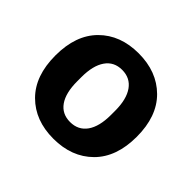

<svg xmlns="http://www.w3.org/2000/svg" viewBox="-129 -663 826 826"><g transform="rotate(45 284.0 -250.0)"><path d="M463.9 -58.1Q395.5 9.8 284.2 9.8Q172.9 9.8 105 -58.1Q37.1 -126 37.1 -250Q37.1 -374 105 -441.9Q172.9 -509.8 284.2 -509.8Q395.5 -509.8 463.9 -441.9Q532.2 -374 532.2 -250Q532.2 -126 463.9 -58.1ZM182.1 -237.8Q182.1 -167 208.5 -129.4Q234.9 -91.8 284.2 -91.8Q333.5 -91.8 360.4 -129.6Q387.2 -167.5 387.2 -237.8V-263.2Q387.2 -333 360.4 -371.1Q333.5 -409.2 284.2 -409.2Q234.9 -409.2 208.5 -371.1Q182.1 -333 182.1 -263.2Z"/></g></svg>

Font: TASA Orbiter Text
Style: Bold
Weight: 700
Designer: Weizhong Zhang
Version: Version 1.000;Glyphs 3.1.2 (3151)